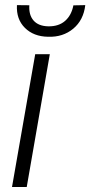

<svg xmlns="http://www.w3.org/2000/svg" viewBox="-20 -744 359 764"><path d="M27.8 0ZM86.4 0H27.8L120.1 -528.3H178.2ZM319.3 -723.6Q312.5 -664.1 271.5 -629.9Q230.5 -595.7 171.4 -597.7Q113.8 -598.6 79.1 -633.1Q44.4 -667.5 47.4 -723.6L96.7 -723.1Q94.2 -684.6 113.5 -662.4Q132.8 -640.1 172.4 -639.2Q213.9 -638.7 239.3 -661.1Q264.6 -683.6 272 -722.7Z"/></svg>

Font: Roboto Light
Style: Italic
Weight: 300
Italic angle: -12°
Designer: Google
Version: Version 2.134; 2016; ttfautohint (v1.6)